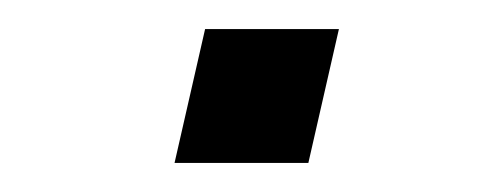

<svg xmlns="http://www.w3.org/2000/svg" viewBox="-20 -112 335 132"><path d="M100 0 121 -92H213L192 0Z"/></svg>

Font: Coval
Style: Light Italic
Weight: 300
Foundry: Context Ltd
Version: Version 001.000